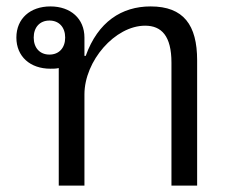

<svg xmlns="http://www.w3.org/2000/svg" viewBox="-20 -578 736 598"><path d="M163 0H243V-284C243 -388 338 -498 432 -498C483 -498 514 -466 514 -383V0H594V-390C594 -500 552 -558 449 -558C359 -558 285 -510 247 -404H243V-461C243 -520 200 -558 137 -558C74 -558 31 -520 31 -461C31 -402 74 -364 137 -364C146 -364 154 -364 163 -366ZM134 -408C104 -408 85 -429 85 -461C85 -493 104 -514 134 -514C164 -514 183 -493 183 -461C183 -429 164 -408 134 -408Z"/></svg>

Font: IBM Plex Thai Looped
Style: Regular
Weight: 400
Designer: Mike Abbink, Paul van der Laan, Pieter van Rosmalen, Ben Mitchell, Mark Frömberg
Foundry: Bold Monday
Version: Version 1.0